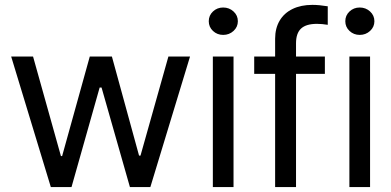

<svg xmlns="http://www.w3.org/2000/svg" viewBox="-20 -760 1590 780"><path d="M25.4 -530.3H114.3L227.5 -126H232.4L344.7 -530.3H434.6L544.9 -127.9H550.8L664.1 -530.3H752L590.8 0H507.8L392.6 -404.3H384.8L270.5 0H186.5Z M844.7 -530.3H928.7V0H844.7ZM828.1 -673.8Q828.1 -697.3 845.2 -713.4Q862.3 -729.5 886.7 -729.5Q911.1 -729.5 928.7 -713.4Q946.3 -697.3 946.3 -673.8Q946.3 -650.4 928.7 -634.3Q911.1 -618.2 886.7 -618.2Q862.3 -618.2 845.2 -634.3Q828.1 -650.4 828.1 -673.8Z M1299.8 -460H1182.6V0H1097.7V-460H1012.7V-530.3H1097.7V-602.5Q1097.7 -645 1116 -676Q1134.3 -707 1168.5 -723.6Q1202.6 -740.2 1249 -740.2Q1276.4 -740.2 1311.5 -734.4V-659.2Q1288.1 -663.1 1267.6 -663.1Q1223.6 -663.1 1203.1 -644Q1182.6 -625 1182.6 -584V-530.3H1299.8Z M1399.4 -530.3H1483.4V0H1399.4ZM1382.8 -673.8Q1382.8 -697.3 1399.9 -713.4Q1417 -729.5 1441.4 -729.5Q1465.8 -729.5 1483.4 -713.4Q1501 -697.3 1501 -673.8Q1501 -650.4 1483.4 -634.3Q1465.8 -618.2 1441.4 -618.2Q1417 -618.2 1399.9 -634.3Q1382.8 -650.4 1382.8 -673.8Z"/></svg>

Font: Pretendard Std
Style: Regular
Weight: 400
Designer: Base glyphs from Inter by Rasmus Andersson; Hangeul glyphs from Noto Sans CJK(Source Han Sans) by Jang Soo-young and Kan
Foundry: Kil Hyung-jin
Version: Version 1.309